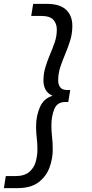

<svg xmlns="http://www.w3.org/2000/svg" viewBox="-64 -760 475 990"><path d="M309 -627Q309 -587 298 -551.5Q287 -516 273 -483Q259 -450 247.5 -416Q236 -382 236 -345Q236 -324 246.5 -310Q257 -296 281 -296H298L288 -234H272Q231 -234 216 -197.5Q201 -161 201 -113Q201 -84 204.5 -53.5Q208 -23 208 11Q208 59 191 104.5Q174 150 134.5 180Q95 210 26 210H-44L-34 148H14Q62 148 87 126.5Q112 105 120.5 73Q129 41 129 11Q129 -22 125.5 -49Q122 -76 122 -107Q122 -163 142 -208Q162 -253 207 -266Q181 -278 170.5 -298.5Q160 -319 160 -344Q160 -381 170.5 -415Q181 -449 194.5 -480.5Q208 -512 218.5 -543Q229 -574 229 -608Q229 -638 211 -658Q193 -678 146 -678H97L107 -740H178Q245 -740 277 -709.5Q309 -679 309 -627Z"/></svg>

Font: Georama Extended
Style: Italic
Weight: 400
Width: 7
Italic angle: -9°
Designer: Jean-Baptiste Levee
Foundry: Production Type
Version: Version 1.000